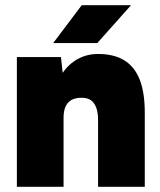

<svg xmlns="http://www.w3.org/2000/svg" viewBox="-20 -720 618 740"><path d="M45 0V-500H215L225 -408V0ZM358 0V-256H538V0ZM358 -256Q358 -285 351.5 -303.5Q345 -322 332.5 -332Q320 -342 301 -343Q263 -345 244 -326Q225 -307 225 -266H176Q176 -345 200 -400Q224 -455 265 -483.5Q306 -512 358 -512Q419 -512 459 -487.5Q499 -463 518.5 -413Q538 -363 538 -286V-256ZM185 -554 295 -700H485L355 -554Z"/></svg>

Font: Figtree Black
Style: Regular
Weight: 900
Designer: Erik Kennedy
Foundry: Erik Kennedy
Version: Version 2.001;gftools[0.9.30]